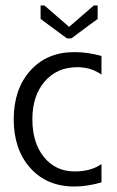

<svg xmlns="http://www.w3.org/2000/svg" viewBox="-20 -675 425 700"><path d="M224 -535 128 -606V-655H142L232 -577L322 -655H336V-606L240 -535ZM350 -10Q297 5 251 5Q151 5 90.5 -62.5Q30 -130 30 -240Q30 -350 90.5 -417.5Q151 -485 251 -485Q300 -485 350 -471V-403Q312 -430 262 -430Q188 -430 143 -378Q98 -326 98 -240Q98 -154 140.5 -102Q183 -50 252 -50Q312 -50 350 -77Z"/></svg>

Font: Glametrix
Style: Regular
Weight: 500
Designer: gluk
Foundry: gluk
Version: Version 0.40